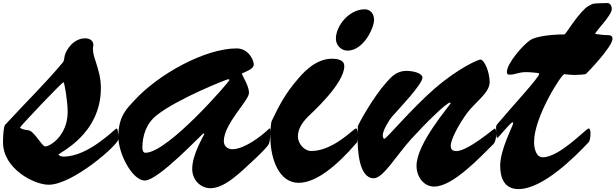

<svg xmlns="http://www.w3.org/2000/svg" viewBox="-20 -1197 4081 1273"><path d="M279.8 -226.1C256.3 -226.1 205.6 -334 164.1 -334C149.9 -334 112.8 -344.2 112.8 -351.6C112.8 -358.4 390.1 -651.9 401.4 -651.9C406.7 -651.9 428.7 -527.3 428.7 -454.1C428.2 -300.3 314 -226.1 279.8 -226.1ZM0 -253.4C0 -78.1 205.6 27.8 302.7 27.8C462.9 27.8 765.1 -237.8 765.1 -274.9C765.1 -302.7 762.7 -345.2 752.9 -345.2C742.7 -345.2 568.4 -158.7 401.4 -158.7C384.3 -158.7 368.7 -166.5 368.7 -171.9C368.7 -184.6 648.9 -301.8 648.9 -613.8C648.9 -681.6 631.8 -734.4 614.7 -788.6C604 -821.8 596.2 -842.3 596.2 -877C596.2 -885.7 599.1 -890.1 599.1 -898.4C599.1 -926.3 576.7 -942.9 544.9 -942.9C468.3 -942.9 418.9 -868.7 408.7 -826.7C405.3 -811 405.8 -794.4 397.5 -784.2C272.5 -635.3 163.1 -531.2 14.2 -369.6C2.9 -357.4 0 -289.6 0 -253.4Z M1501 -665.5C1501 -657.2 1094.2 -184.1 944.3 -184.1C929.2 -184.1 923.8 -201.2 923.8 -217.3C924.3 -293.5 946.8 -375.5 1018.6 -432.6C1154.3 -541 1483.4 -671.9 1494.1 -671.9C1498.5 -671.9 1501 -669.9 1501 -665.5ZM1376 50.8C1470.2 50.8 1573.2 -53.2 1664.1 -137.7C1713.4 -183.6 1753.9 -224.1 1763.2 -244.6C1769 -257.3 1772.9 -299.8 1772.9 -325.2C1772.9 -337.4 1772 -345.7 1770 -345.7C1765.6 -345.7 1758.3 -337.9 1756.8 -336.9C1709 -291.5 1598.6 -207.5 1519.5 -207.5C1489.3 -207.5 1463.9 -229 1463.9 -260.7C1464.4 -377 1630.9 -529.8 1630.9 -581.5C1630.9 -622.1 1597.2 -677.2 1582.5 -709C1604.5 -720.7 1662.6 -737.8 1662.6 -769C1662.6 -797.4 1628.9 -876 1548.3 -876C1340.3 -876 1029.8 -706.1 868.2 -528.3C824.7 -481 764.6 -428.2 764.6 -291.5C764.6 -174.8 859.4 0 939.5 0C1032.2 0 1320.8 -312.5 1329.6 -312.5C1333 -312.5 1334.5 -311 1334.5 -309.1C1334.5 -301.8 1254.4 -176.8 1254.4 -77.6C1254.4 -2.4 1310.5 50.8 1376 50.8Z M2207 -940.4C2207 -897.9 2241.2 -861.3 2284.2 -861.3C2388.7 -861.3 2460 -1009.3 2460 -1065.4C2460 -1107.9 2434.6 -1135.3 2397.9 -1135.3C2293.9 -1135.3 2207 -1025.4 2207 -940.4ZM1772.5 -291C1772.5 -140.6 1831.5 15.1 1959.5 15.1C2080.6 15.1 2219.2 -106 2336.9 -241.7C2341.3 -247.6 2346.2 -250.5 2348.6 -256.3C2350.1 -260.3 2351.6 -278.8 2351.6 -297.9C2351.6 -320.8 2349.1 -345.2 2340.8 -345.2C2337.9 -345.2 2334.5 -343.3 2331.5 -341.3C2287.6 -306.2 2169.9 -195.8 2043 -195.8C1997.1 -195.8 1955.1 -245.1 1955.1 -292.5C1955.1 -339.8 1981 -381.3 2019.5 -420.9C2043 -444.8 2262.7 -640.6 2262.7 -758.3C2262.7 -800.3 2217.8 -807.6 2179.7 -807.6C2064.5 -807.6 1977.5 -699.7 1948.2 -665C1877.4 -582.5 1834.5 -506.8 1781.7 -395.5C1775.4 -381.3 1772.5 -328.1 1772.5 -291Z M2741.7 -98.1C2741.7 -23.9 2789.6 40 2858.9 40C2982.9 40 3163.1 -154.8 3250 -240.2C3264.2 -254.4 3270 -281.2 3270 -310.5C3270 -319.8 3269 -345.2 3259.8 -345.2C3256.3 -345.2 3082.5 -195.3 3005.4 -195.3C2973.6 -195.3 2968.3 -214.4 2968.3 -230C2968.3 -273.9 3024.9 -377 3077.1 -447.8C3129.4 -518.6 3226.6 -581.5 3226.6 -651.9C3226.6 -717.8 3191.9 -802.2 3164.6 -802.2C3152.3 -802.2 3022.9 -748.5 2864.7 -612.3C2707.5 -476.1 2542 -276.9 2528.8 -276.9C2521.5 -276.9 2517.6 -289.6 2517.6 -298.8C2517.6 -334 2563.5 -406.7 2580.6 -425.3C2626.5 -476.6 2780.8 -639.2 2780.8 -681.6C2780.8 -712.9 2718.8 -727.1 2673.3 -727.1C2610.8 -727.1 2573.2 -686.5 2543.9 -653.3C2453.6 -552.7 2356.9 -376.5 2352.5 -359.4C2351.1 -354 2351.1 -290 2351.1 -280.3C2351.1 -207.5 2357.9 -15.1 2458 -15.1C2521 -15.1 2608.9 -168 2706.1 -274.9C2798.3 -377 2940.9 -517.1 2963.9 -517.1C2965.3 -517.1 2967.8 -515.1 2967.8 -513.2C2967.8 -502 2741.7 -249 2741.7 -98.1Z M3276.4 -282.2C3285.2 -282.2 3362.8 -386.2 3379.9 -386.2C3382.3 -386.2 3382.3 -382.8 3382.3 -379.4C3382.3 -363.8 3296.4 -208 3296.4 -98.1C3296.4 -21.5 3320.8 56.6 3418 56.6C3579.1 56.6 3792.5 -157.2 3884.8 -256.3C3888.7 -260.7 3895 -286.1 3895 -307.6C3895 -325.2 3893.6 -345.2 3883.3 -345.2C3865.2 -345.2 3691.4 -154.3 3578.6 -154.3C3534.2 -154.3 3521 -212.4 3521 -256.8C3521.5 -422.9 3703.1 -705.6 3721.7 -705.6C3725.6 -705.6 3752 -700.2 3791.5 -700.2C3815.4 -700.2 3860.8 -703.6 3864.3 -706.1C3873.5 -713.9 4041 -887.2 4041 -939.9C4041 -960.9 4027.3 -964.4 4002 -964.4C3972.2 -964.4 3955.1 -969.2 3925.8 -972.2C3932.6 -995.1 4036.6 -1094.7 4036.6 -1138.7C4036.6 -1155.8 4026.4 -1176.8 4007.3 -1176.8C3969.7 -1176.8 3924.3 -1174.8 3910.2 -1171.4C3899.9 -1168.5 3869.1 -1149.9 3862.8 -1144C3787.6 -1073.2 3732.4 -968.8 3721.7 -968.8C3632.8 -968.8 3531.7 -955.6 3496.1 -931.6C3446.3 -897.9 3340.8 -776.9 3340.8 -719.7C3340.8 -702.6 3349.6 -702.1 3360.8 -702.1C3398.4 -702.1 3414.6 -718.8 3469.7 -718.8C3500.5 -718.8 3545.4 -712.9 3547.9 -712.9C3550.3 -712.9 3554.7 -709.5 3554.7 -707C3554.7 -683.1 3382.8 -500 3276.9 -373.5C3270.5 -365.7 3269 -358.4 3269 -349.6C3269 -344.2 3269.5 -338.4 3269.5 -331.5C3269.5 -316.9 3270 -282.2 3276.4 -282.2Z"/></svg>

Font: Bodega Script
Style: Medium
Weight: 500
Italic angle: 39.7°
Version: Version 001.000